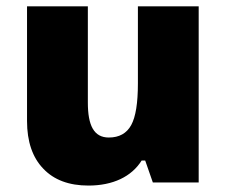

<svg xmlns="http://www.w3.org/2000/svg" viewBox="-20 -573 710 603"><path d="M604 0V-553.2H413.1V-311C413.1 -249.5 406.2 -206.1 392.1 -180.2C377.9 -154.3 354.5 -141.1 321.8 -141.1C274.9 -141.1 255.9 -178.7 255.9 -251V-553.2H64.9V-192.9C64.9 -128.4 82 -78.6 115.7 -43.5C149.4 -7.8 196.8 9.8 257.8 9.8C334.5 9.8 393.1 -18.1 424.8 -68.8H436L460 0Z"/></svg>

Font: Sahel Black
Style: Bold
Weight: 900
Foundry: Saber Rastikerdar (saber.rastikerdar@gmail.com)
Version: Version 3.4.0